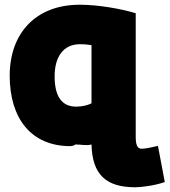

<svg xmlns="http://www.w3.org/2000/svg" viewBox="-20 -582 717 812"><path d="M367 29C346 35 323 29 299 29C295 32 288 36 277 36C112 36 21 -81 21 -262C21 -441 131 -562 317 -562C395 -562 492 -545 554 -526V-4C554 27 559 47 579 47C597 47 621 41 648 35L677 188C631 204 573 210 552 210C427 210 370 155 367 29ZM367 -145V-391C356 -393 337 -395 318 -395C249 -395 211 -343 211 -259C211 -178 239 -131 302 -131C328 -131 351 -137 367 -145Z"/></svg>

Font: Repo Black
Style: Regular
Weight: 900
Designer: Stefan Peev
Foundry: Context Ltd
Version: Version 1.502